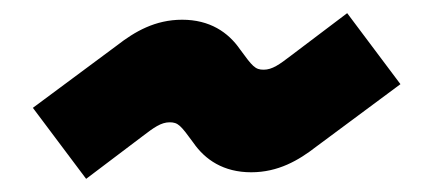

<svg xmlns="http://www.w3.org/2000/svg" viewBox="-20 -496 660 292"><path d="M158 -427 30 -332 111 -224 197 -289C214 -302 225 -310 238 -310C251 -310 255 -305 274 -279C292 -253 320 -234 362 -234C403 -234 434 -252 461 -273L589 -368L508 -476L422 -411C405 -398 394 -390 381 -390C368 -390 364 -395 345 -421C327 -447 299 -466 257 -466C216 -466 185 -448 158 -427Z"/></svg>

Font: Kalas SG
Style: Bold
Weight: 700
Designer: Kalas
Foundry: Kalas
Version: Version 2.000;FEAKit 1.0